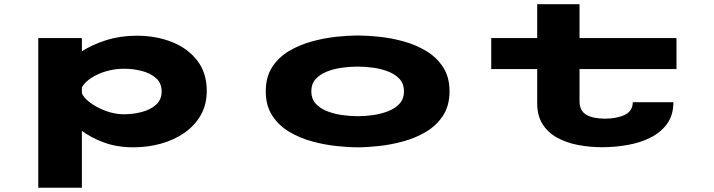

<svg xmlns="http://www.w3.org/2000/svg" viewBox="-20 -678 3340 898"><path d="M159 200V-500H363V-438Q411.5 -469.5 477.2 -490.2Q543 -511 619 -511Q710 -511 784.2 -481.5Q858.5 -452 902.8 -394.5Q947 -337 947 -252.5Q947 -189 919.2 -140Q891.5 -91 843.2 -57.2Q795 -23.5 733.2 -6.2Q671.5 11 603.5 11Q528.5 11 467.8 -11Q407 -33 363 -66V200ZM561 -356.5Q517 -356.5 476.8 -344.8Q436.5 -333 406.5 -313.2Q376.5 -293.5 363 -269.5V-242Q371 -220.5 401.8 -197.8Q432.5 -175 474.8 -159.2Q517 -143.5 559.5 -143.5Q601 -143.5 641.5 -153.8Q682 -164 709 -187.5Q736 -211 736 -250Q736 -289.5 709.5 -312.8Q683 -336 642.8 -346.2Q602.5 -356.5 561 -356.5Z M1653 11Q1609.5 11 1553.2 5Q1497 -1 1439.2 -16.8Q1381.5 -32.5 1332.5 -61.8Q1283.5 -91 1253.2 -137.5Q1223 -184 1223 -251Q1223 -318 1253 -364.2Q1283 -410.5 1332 -439.5Q1381 -468.5 1438.8 -484.2Q1496.5 -500 1552.8 -506Q1609 -512 1653 -512Q1696.5 -512 1752.5 -506.2Q1808.5 -500.5 1866.2 -484.8Q1924 -469 1973 -439.8Q2022 -410.5 2052.2 -364.2Q2082.5 -318 2082.5 -251Q2082.5 -184 2052.2 -137.5Q2022 -91 1973 -61.8Q1924 -32.5 1866.2 -16.8Q1808.5 -1 1752.5 5Q1696.5 11 1653 11ZM1653 -134.5Q1689 -134.5 1726.8 -140Q1764.5 -145.5 1797 -158.5Q1829.5 -171.5 1849.5 -194Q1869.5 -216.5 1869.5 -251Q1869.5 -285.5 1849.5 -307.8Q1829.5 -330 1797 -343Q1764.5 -356 1726.8 -361.2Q1689 -366.5 1653 -366.5Q1617 -366.5 1579 -361.2Q1541 -356 1508.5 -343Q1476 -330 1456 -307.8Q1436 -285.5 1436 -251Q1436 -216.5 1456 -194Q1476 -171.5 1508.5 -158.5Q1541 -145.5 1579 -140Q1617 -134.5 1653 -134.5Z M2492.5 -195V-355H2277.5V-500H2492.5V-658.5H2690.5V-500H3144V-355H2690.5V-205Q2690.5 -160 2722 -141.5Q2753.5 -123 2809.5 -123Q2865.5 -123 2902.5 -141Q2939.5 -159 2939.5 -200H3129.5Q3129.5 -140 3100.5 -99.5Q3071.5 -59 3023.2 -34.8Q2975 -10.5 2915.8 0Q2856.5 10.5 2796 10.5Q2737.5 10.5 2683 0Q2628.5 -10.5 2585.5 -34.2Q2542.5 -58 2517.5 -97.5Q2492.5 -137 2492.5 -195Z"/></svg>

Font: Trispace Expanded ExtraBold
Style: Regular
Weight: 800
Width: 7
Designer: Tyler Finck
Foundry: Etcetera Type Company
Version: Version 1.210; ttfautohint (v1.8.3)